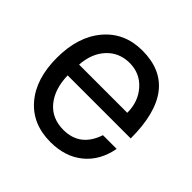

<svg xmlns="http://www.w3.org/2000/svg" viewBox="-149 -673 831 831"><g transform="rotate(45 266.5 -258.0)"><path d="M119 -302H414Q414 -370 373 -416Q332 -462 269 -462Q206 -462 165 -418.5Q124 -375 119 -302ZM503 -234H117Q119 -152 159.5 -103Q200 -54 271 -54Q373 -54 408 -159H492Q476 -73 417 -25Q358 23 268 23Q158 23 94 -51.5Q30 -126 30 -255Q30 -384 95.5 -461.5Q161 -539 270 -539Q503 -539 503 -234Z"/></g></svg>

Font: Autonym
Style: Regular
Weight: 500
Version: Version 1.0.20131126